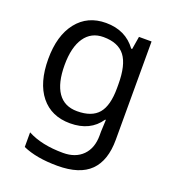

<svg xmlns="http://www.w3.org/2000/svg" viewBox="-142 -653 898 1000"><g transform="rotate(20 307.5 -153.0)"><path d="M289.1 -62Q370.1 -62 407 -105.7Q443.8 -149.4 443.8 -246.1V-267.1Q443.8 -374.5 406.7 -423.3Q369.6 -472.2 287.1 -472.2Q219.7 -472.2 182.9 -418.7Q146 -365.2 146 -266.1Q146 -166.5 181.9 -114.3Q217.8 -62 289.1 -62ZM442.9 -4.9 445.8 -70.8H441.9Q387.7 9.8 275.9 9.8Q171.9 9.8 113.5 -62.7Q55.2 -135.3 55.2 -267.1Q55.2 -396.5 114 -471.2Q172.9 -545.9 274.9 -545.9Q383.8 -545.9 442.9 -464.8H448.2L460 -536.1H529.8V8.8Q529.8 124 471.4 182.1Q413.1 240.2 290 240.2Q172.9 240.2 97.2 206.1V125Q175.3 167 294.9 167Q363.3 167 403.1 127Q442.9 86.9 442.9 16.1Z"/></g></svg>

Font: NotoPenekeko
Style: Regular
Weight: 400
Designer: Monotype Design team
Foundry: Monotype Imaging Inc.
Version: Version 1.04